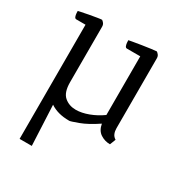

<svg xmlns="http://www.w3.org/2000/svg" viewBox="-160 -578 829 887"><g transform="rotate(30 254.5 -134.5)"><path d="M138 199H73V-410H24Q17 -410 14 -418Q11 -426 10.5 -435Q10 -444 10 -447Q10 -447 25.5 -450.5Q41 -454 63 -458Q85 -462 103.5 -465Q122 -468 128 -468Q133 -465 138.5 -458Q144 -451 144 -440V-144Q144 -90 169 -68.5Q194 -47 230 -47Q261 -47 297 -60.5Q333 -74 365 -97V-410H294Q287 -410 284 -418Q281 -426 280.5 -435Q280 -444 280 -447Q280 -447 299 -450.5Q318 -454 344 -458Q370 -462 392 -465Q414 -468 420 -468Q425 -465 430.5 -458Q436 -451 436 -440V-67Q436 -52 441 -39.5Q446 -27 459 -19L447 12Q419 12 396 -3Q373 -18 367 -52Q315 -17 275.5 -2.5Q236 12 230 12Q197 12 172 5Q147 -2 128 -15Z"/></g></svg>

Font: Mate SC
Style: Regular
Weight: 400
Designer: Eduardo Rodriguez Tunni
Foundry: Eduardo Rodriguez Tunni
Version: Version 1.003; ttfautohint (v1.8.4.7-5d5b);gftools[0.9.24]